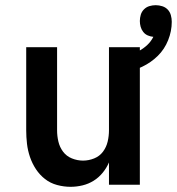

<svg xmlns="http://www.w3.org/2000/svg" viewBox="-20 -712 682 740"><path d="M252 8Q226 8 200 1Q174 -6 153.5 -22Q133 -38 118.5 -60Q104 -82 95.5 -107Q87 -132 84 -158Q81 -184 81 -210V-530H200V-210Q200 -188 205 -166.5Q210 -145 223 -127.5Q236 -110 257 -101.5Q278 -93 300 -93Q322 -93 343 -101.5Q364 -110 377 -127.5Q390 -145 395 -166.5Q400 -188 400 -210V-530H519V0H400V-86Q391 -65 376 -46.5Q361 -28 341 -15.5Q321 -3 298 2.5Q275 8 252 8ZM460 -429 442 -489Q461 -493 479.5 -499.5Q498 -506 515.5 -515.5Q533 -525 547.5 -538.5Q562 -552 571 -570Q560 -571 549.5 -575.5Q539 -580 532 -589Q525 -598 522 -609Q519 -620 519 -631Q519 -643 522.5 -655Q526 -667 535 -676Q544 -685 556 -688.5Q568 -692 580 -692Q593 -692 605.5 -688Q618 -684 626.5 -675Q635 -666 638.5 -653.5Q642 -641 642 -628Q642 -592 628 -557Q614 -522 588 -496.5Q562 -471 528.5 -455Q495 -439 460 -429Z"/></svg>

Font: Iosevka Curly Extended
Style: Bold
Weight: 700
Width: 7
Monospace: yes
Designer: Belleve Invis
Foundry: Belleve Invis
Version: Version 11.1.0; ttfautohint (v1.8.3)